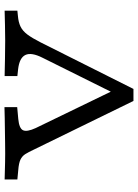

<svg xmlns="http://www.w3.org/2000/svg" viewBox="100 -712 612 851"><g transform="rotate(-90 405.5 -286.0)"><path d="M384.1 0 168.1 -442.1Q157.3 -465.5 148.3 -479.6Q139.2 -493.7 123.9 -500.9Q108.6 -508.1 78.2 -510.5L36 -514.5V-571Q48.4 -570.9 68.6 -570.1Q88.8 -569.4 111.3 -569Q133.9 -568.5 152.4 -568.5H150.9H147.8Q170.6 -568.5 197.4 -568.9Q224.3 -569.3 252.4 -569.7Q280.6 -570.1 307.3 -570.5Q334.1 -570.9 356.6 -571.7V-515.3L304.1 -510.5Q262.2 -506.5 254.2 -489.3Q246.2 -472 263.8 -433.5L437.5 -75L410.1 -70.2L575.4 -402.7Q600.6 -452.5 587.8 -479.1Q575 -505.6 524.2 -511.3L494.4 -514.5V-571Q530.7 -570.2 571 -569.4Q611.3 -568.5 650.8 -568.5Q685.6 -568.5 719.9 -569.4Q754.2 -570.2 784.1 -571V-514.5L760.7 -512.1Q732.5 -509.7 713.5 -500.4Q694.5 -491.2 678.7 -470.3Q662.9 -449.4 643.3 -410.7L437.3 0Z"/></g></svg>

Font: Playfair 5pt SemiExpanded Light
Style: Regular
Weight: 300
Width: 6
Designer: Claus Eggers Sørensen
Foundry: Claus Eggers Sørensen
Version: Version 2.203